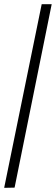

<svg xmlns="http://www.w3.org/2000/svg" viewBox="-20 -780 268 921"><path d="M0 121 180 -760H228L50 120Z"/></svg>

Font: Noto Serif Khmer ExtraCondensed
Style: Regular
Weight: 400
Width: 2
Designer: Danh Hong and the Monotype Design Team
Foundry: Monotype Imaging Inc.
Version: Version 2.004